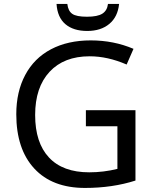

<svg xmlns="http://www.w3.org/2000/svg" viewBox="-20 -925 768 955"><path d="M61 -356.9Q61 -468.8 105.5 -552.2Q149.9 -635.7 233.6 -679.9Q317.4 -724.1 431.4 -724.1Q545.4 -724.1 644 -682.1L609.9 -604Q515.6 -645 425.8 -645Q298.3 -645 226.6 -567.9Q154.8 -490.7 154.8 -353Q154.8 -215.3 223.6 -141.6Q292.5 -67.9 423.8 -67.9Q495.6 -67.9 564 -85V-296.9H407.2V-377H653.8V-26.9Q539.1 9.8 402.8 9.8Q239.7 9.8 150.4 -86.9Q61 -183.6 61 -356.9ZM261.2 -905.3H314.9Q318.8 -870.6 339.4 -856.2Q359.9 -841.8 412.6 -841.8Q465.3 -841.8 489.3 -857.2Q513.2 -872.6 517.1 -905.3H572.3Q565.9 -841.3 523.9 -806.2Q481.9 -771 413.6 -771Q345.2 -771 305.4 -804.7Q265.6 -838.4 261.2 -905.3Z"/></svg>

Font: NotoSans
Style: Regular
Weight: 400
Designer: Monotype Design team
Foundry: Monotype Imaging Inc.
Version: Version 1.04